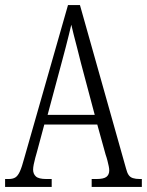

<svg xmlns="http://www.w3.org/2000/svg" viewBox="-20 -734 577 754"><path d="M0 0V-31H14Q30 -31 40 -37Q50 -43 58 -60.5Q66 -78 75 -112L247 -714H294L475 -72Q479 -56 485 -47Q491 -38 502 -34.5Q513 -31 529 -31H537V0H340V-31H359Q387 -31 398 -39.5Q409 -48 409 -65Q409 -72 407 -81.5Q405 -91 402 -103Q399 -115 395 -126L362 -245H154L125 -137Q122 -127 118.5 -114Q115 -101 112.5 -88.5Q110 -76 110 -68Q110 -51 121 -41Q132 -31 162 -31H183V0ZM167 -283H352L298 -486Q290 -520 282.5 -547.5Q275 -575 269.5 -597.5Q264 -620 260 -637Q256 -620 250.5 -597.5Q245 -575 238.5 -550Q232 -525 225 -499Z"/></svg>

Font: Noto Serif Khmer ExtraCondensed Light
Style: Regular
Weight: 300
Width: 2
Designer: Danh Hong and the Monotype Design Team
Foundry: Monotype Imaging Inc.
Version: Version 2.004